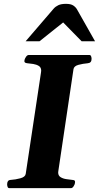

<svg xmlns="http://www.w3.org/2000/svg" viewBox="-20 -979 515 999"><path d="M17.1 -20Q17.1 -29.8 21.2 -36.1Q25.4 -42.5 36.1 -43Q60.1 -44.4 85.7 -51.3Q111.3 -58.1 113.8 -74.2L193.4 -602.5Q194.3 -608.4 194.3 -611.3Q194.3 -628.4 181.9 -636Q169.4 -643.6 152.6 -646.2Q135.7 -648.9 122.1 -649.9Q106.9 -651.4 106.9 -660.2Q106.9 -661.6 107.2 -663.8Q107.4 -666 107.9 -668Q108.9 -673.3 115.2 -683.1Q121.6 -692.9 129.9 -692.9H444.8Q451.7 -692.9 454.1 -686Q456.5 -679.2 456.5 -672.9Q456.5 -651.4 436.5 -649.9Q411.6 -647.9 388.2 -641.6Q364.7 -635.3 362.3 -618.7L283.7 -90.3Q282.7 -83.5 282.7 -81.5Q282.7 -64.9 295.4 -57.1Q308.1 -49.3 325.2 -46.9Q342.3 -44.4 355.5 -43Q363.3 -42.5 366.9 -40.5Q370.6 -38.6 370.6 -32.2Q370.6 -30.8 369.6 -24.9Q369.1 -19.5 363 -9.8Q356.9 0 348.6 0H28.8Q22 0 19.5 -6.8Q17.1 -13.7 17.1 -20ZM113.3 -764.2 259.3 -934.1Q268.6 -944.8 283.4 -951.9Q298.3 -959 323.2 -959Q348.6 -959 361.6 -950.2Q374.5 -941.4 380.9 -929.7L474.6 -764.2H404.8L308.6 -862.3L185.5 -764.2Z"/></svg>

Font: Gelasio
Style: Italic
Weight: 400
Italic angle: -8.5°
Designer: Eben Sorkin
Foundry: Eben Sorkin
Version: Version 1.008